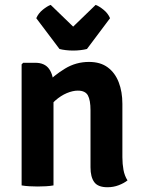

<svg xmlns="http://www.w3.org/2000/svg" viewBox="-20 -759 586 786"><path d="M124.5 -502Q163 -502 181 -476.8Q199 -451.5 199 -408V0Q185.5 2.5 168.2 3.5Q151 4.5 134 4.5Q117.5 4.5 100.2 3.5Q83 2.5 68.5 0V-495.5L75 -502ZM481 -115.5Q481 -88 485.5 -63.5Q490 -39 502 -20.5Q487.5 -9 466 -0.8Q444.5 7.5 420 7.5Q381 7.5 365.8 -13.5Q350.5 -34.5 350.5 -74V-307.5Q350.5 -349 339.8 -368.5Q329 -388 298.5 -388Q278 -388 253.5 -377.8Q229 -367.5 206 -347.2Q183 -327 167 -296V-415Q201.5 -451 246.2 -478.2Q291 -505.5 344.5 -505.5Q391 -505.5 421 -483.2Q451 -461 466 -422.2Q481 -383.5 481 -334ZM223.5 -558.5 128.5 -684.5Q137 -704.5 155.2 -719.2Q173.5 -734 187.5 -739L279.5 -650L371.5 -739Q385.5 -734 403.8 -719.2Q422 -704.5 430.5 -684.5L336 -558.5Q324.5 -555.5 309.8 -553.8Q295 -552 279.5 -552Q264 -552 249.2 -553.8Q234.5 -555.5 223.5 -558.5Z"/></svg>

Font: Signika Light SemiBold
Style: Regular
Weight: 600
Version: Version 2.003;gftools[0.9.32]